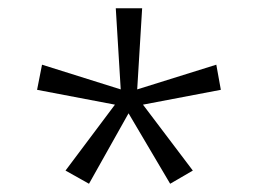

<svg xmlns="http://www.w3.org/2000/svg" viewBox="-20 -765 624 466"><path d="M139 -351 196 -319 292 -490 393 -319 448 -351 327 -511 516 -547 505 -608 313 -548 325 -745H261L273 -548L82 -608L70 -547L259 -511Z"/></svg>

Font: Noto Sans Gurmukhi Light
Style: Regular
Weight: 300
Designer: Jelle Bosma - Monotype Design Team
Foundry: Monotype Imaging Inc.
Version: Version 2.004